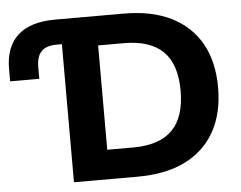

<svg xmlns="http://www.w3.org/2000/svg" viewBox="-51 -766 1040 827"><g transform="rotate(-5 469.5 -352.5)"><path d="M236 0V-597H214Q169 -597 147.5 -575.5Q126 -554 126 -506V-457H0V-511Q0 -606 54.5 -655.5Q109 -705 216 -705H512Q633 -705 717 -663.5Q801 -622 845.5 -543.5Q890 -465 890 -353Q890 -241 845.5 -162Q801 -83 717 -41.5Q633 0 512 0ZM391 -127H503Q617 -127 672.5 -183Q728 -239 728 -353Q728 -467 672 -522.5Q616 -578 503 -578H391Z"/></g></svg>

Font: Nunito Sans 12pt ExtraLight 12pt ExtraBold
Style: Regular
Weight: 800
Version: Version 3.101;gftools[0.9.27]